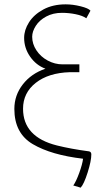

<svg xmlns="http://www.w3.org/2000/svg" viewBox="-20 -734 447 883"><path d="M362 -4Q216 -21 131 -71Q46 -121 46 -233Q46 -296 85 -346Q124 -396 189 -418Q146 -434 118.5 -473.5Q91 -513 91 -560Q91 -596 113.5 -631.5Q136 -667 179.5 -690.5Q223 -714 282 -714Q315 -714 351 -705Q387 -696 396 -685L377 -650Q360 -662 328.5 -668.5Q297 -675 265 -675Q224 -675 192.5 -658Q161 -641 144.5 -615Q128 -589 128 -565Q128 -532 147.5 -502.5Q167 -473 199.5 -455.5Q232 -438 268 -438H345V-402H301Q203 -399 144.5 -353Q86 -307 86 -234Q86 -104 242 -65Q306 -49 389 -38Q400 -36 400 -24Q400 6 383 59.5Q366 113 351 129L317 119Q330 101 344.5 61Q359 21 362 -4Z"/></svg>

Font: Gmarket Sans TTF Light
Style: Regular
Weight: 300
Designer: Creative Director : Sungho Lee; Art Director : Kiwoong Choi; Project Manager : Sori Yang, Jongwook Yoon; Font Designer :
Foundry: Sandoll Inc.
Version: Version 1.000;hotconv 1.0.109;makeotfexe 2.5.65596